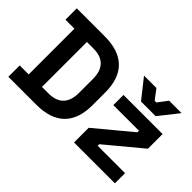

<svg xmlns="http://www.w3.org/2000/svg" viewBox="-102 -1044 1389 1389"><g transform="rotate(45 592.0 -350.0)"><path d="M46 0H334C522 0 622 -96 622 -284V-416C622 -604 522 -700 334 -700H46V-584H138V-116H46ZM270 -120V-580H336C442 -580 490 -522 490 -420V-280C490 -178 442 -120 336 -120ZM718 0H1136V-104H856V-120L1128 -346V-496H728V-392H990V-376L718 -150ZM734 -700 851 -552H1001L1118 -700H991L935 -626H917L861 -700Z"/></g></svg>

Font: Meta Space
Style: Bold
Weight: 700
Designer: Meta Pool / Florian Karsten
Foundry: Meta Pool / Florian Karsten
Version: Version 2.000;Glyphs 3.1.1 (3137)